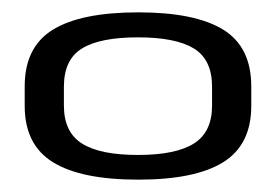

<svg xmlns="http://www.w3.org/2000/svg" viewBox="-20 -703 447 311"><path d="M204 -412Q111.5 -412 65.8 -440.2Q20 -468.5 20 -531.5V-563Q20 -627 65.8 -655Q111.5 -683 204 -683Q296 -683 341.5 -655Q387 -627 387 -563V-531.5Q387 -468.5 341.5 -440.2Q296 -412 204 -412ZM203.5 -452Q264.5 -452 294 -470.5Q323.5 -489 323.5 -532V-562.5Q323.5 -606.5 294 -624.5Q264.5 -642.5 203.5 -642.5Q142 -642.5 112.8 -624.5Q83.5 -606.5 83.5 -562.5V-532Q83.5 -489 112.8 -470.5Q142 -452 203.5 -452Z"/></svg>

Font: Anybody ExtraExpanded
Style: Regular
Weight: 400
Width: 8
Designer: Tyler Finck
Foundry: Etcetera Type Company
Version: Version 1.010; ttfautohint (v1.8.3) -l 8 -r 50 -G 200 -x 14 